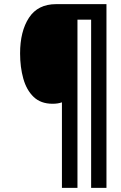

<svg xmlns="http://www.w3.org/2000/svg" viewBox="-20 -780 586 927"><path d="M279 -286Q260 -279 234 -279Q177 -279 142.5 -312Q108 -345 92.5 -400.5Q77 -456 77 -522Q77 -629 120 -694.5Q163 -760 251 -760H494V127H420V-685H354V127H279Z"/></svg>

Font: Noto Sans Condensed
Style: Bold Italic
Weight: 700
Width: 3
Italic angle: -12°
Designer: Monotype Design Team
Foundry: Monotype Imaging Inc.
Version: Version 2.013; ttfautohint (v1.8.4.7-5d5b)